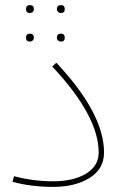

<svg xmlns="http://www.w3.org/2000/svg" viewBox="-20 -721 491 753"><path d="M97 -670Q82 -670 82 -685Q82 -701 97 -701Q113 -701 113 -685Q113 -679 108.5 -674.5Q104 -670 97 -670ZM219 -670Q212 -670 207.5 -674.5Q203 -679 203 -685Q203 -701 219 -701Q234 -701 234 -685Q234 -670 219 -670ZM97 -558Q82 -558 82 -573Q82 -589 97 -589Q113 -589 113 -573Q113 -567 108.5 -562.5Q104 -558 97 -558ZM219 -558Q212 -558 207.5 -562.5Q203 -567 203 -573Q203 -589 219 -589Q234 -589 234 -573Q234 -558 219 -558ZM189 12Q102 12 29 -8L35 -30Q110 -10 189 -10Q268 -10 317.5 -40Q367 -70 367 -123Q367 -266 185 -460L201 -475Q388 -276 388 -123Q388 -58 331 -23Q274 12 189 12Z"/></svg>

Font: FiraGO Thin
Style: Regular
Weight: 100
Designer: bBox Type
Foundry: bBox Type GmbH
Version: Version 1.001;PS 001.001;hotconv 1.0.88;makeotf.lib2.5.64775